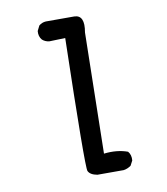

<svg xmlns="http://www.w3.org/2000/svg" viewBox="-73 -547 646 742"><g transform="rotate(-10 250.0 -176.0)"><path d="M250 133Q222 128 214.5 112Q207 96 219 -409L156 -407Q140 -409 129 -419Q117 -433 119 -454L129 -474Q141 -484 156 -485H268Q310 -484 298 -417L289 57Q341 51 382 66Q394 80 392 102L382 121Q368 131 353 133Z"/></g></svg>

Font: NaniFont Regular
Style: Regular
Weight: 400
Designer: Nanigashitei
Version: Version 1.036